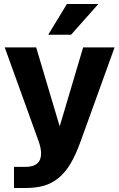

<svg xmlns="http://www.w3.org/2000/svg" viewBox="-20 -756 604 972"><path d="M50.8 195.8V88.9H107.9Q188 88.9 188 21Q188 -5.9 174.8 -43L3.9 -516.1H163.1L282.2 -116.2L400.9 -516.1H560.1L389.2 -43Q364.3 26.4 337.4 71.8Q310.5 117.2 276.4 145Q242.2 172.9 202.1 184.3Q162.1 195.8 107.9 195.8ZM339.8 -580.1H224.1L318.8 -735.8H478Z"/></svg>

Font: Creato Display ExtraBold
Style: Regular
Weight: 800
Version: Version 1.000